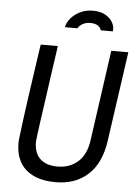

<svg xmlns="http://www.w3.org/2000/svg" viewBox="-60 -929 711 987"><g transform="rotate(5 296.0 -435.5)"><path d="M264 12Q166 12 111.5 -35Q57 -82 57 -173Q57 -183 61 -215.5Q65 -248 71 -294.5Q77 -341 84.5 -394Q92 -447 99.5 -498.5Q107 -550 113 -592.5Q119 -635 123 -660.5Q127 -686 127 -686H215Q215 -686 211.5 -660Q208 -634 201.5 -591Q195 -548 188 -496Q181 -444 173.5 -391.5Q166 -339 159.5 -294Q153 -249 149.5 -219.5Q146 -190 146 -185Q146 -128 177.5 -98.5Q209 -69 266 -69Q331 -69 373 -107Q415 -145 425 -218L491 -686H579L513 -223Q497 -108 432 -48Q367 12 264 12ZM243 -786Q247 -809 265 -831Q283 -853 312.5 -868Q342 -883 380 -883Q419 -883 444.5 -868Q470 -853 482 -831Q494 -809 490 -786H427Q427 -797 412.5 -808Q398 -819 372 -819Q347 -819 329.5 -808Q312 -797 308 -786Z"/></g></svg>

Font: Archivo Narrow
Style: Italic
Weight: 400
Italic angle: -8°
Designer: Hector Gatti
Foundry: Omnibus-Type
Version: Version 3.002